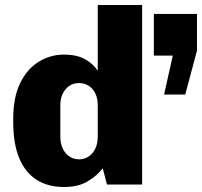

<svg xmlns="http://www.w3.org/2000/svg" viewBox="-20 -740 810 770"><path d="M638 -361 673 -517H597V-684H770V-537L723 -361ZM237 10Q173 10 127.5 -18.5Q82 -47 57.5 -105Q33 -163 33 -252V-263Q33 -350 61 -407Q89 -464 135.5 -492.5Q182 -521 236 -521Q289 -521 322 -502Q355 -483 372 -456V-720H550V0H409L392 -65Q370 -36 332 -13Q294 10 237 10ZM297 -101Q318 -101 335 -112Q352 -123 362 -143.5Q372 -164 372 -192V-318Q372 -345 362.5 -365Q353 -385 335.5 -396Q318 -407 297 -407Q265 -407 243.5 -382.5Q222 -358 222 -318V-192Q222 -164 232 -143.5Q242 -123 259 -112Q276 -101 297 -101Z"/></svg>

Font: Chivo Medium ExtraBold
Style: Regular
Weight: 800
Version: Version 2.002